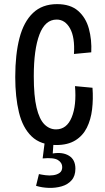

<svg xmlns="http://www.w3.org/2000/svg" viewBox="-20 -692 510 932"><path d="M253 12Q177 12 133.5 -30Q90 -72 72 -146.5Q54 -221 54 -318Q54 -428 74.5 -507Q95 -586 140 -629Q185 -672 257 -672Q322 -672 359.5 -639Q397 -606 411.5 -552.5Q426 -499 423 -438L339 -430Q344 -511 320 -554Q296 -597 255 -597Q199 -597 171.5 -524.5Q144 -452 144 -322Q144 -226 157.5 -169.5Q171 -113 195.5 -88.5Q220 -64 252 -64Q304 -64 328 -122.5Q352 -181 344 -274L429 -266Q433 -211 427 -161Q421 -111 401.5 -72Q382 -33 345.5 -10.5Q309 12 253 12ZM155 210 169 153Q182 156 201 158.5Q220 161 238.5 158.5Q257 156 269.5 147Q282 138 282 119Q282 98 261.5 85Q241 72 187 77L199 -17H241L236 53Q284 45 315 64Q346 83 346 127Q346 162 327.5 183Q309 204 279.5 212.5Q250 221 217 220Q184 219 155 210Z"/></svg>

Font: Bricolage Grotesque 12pt Condensed
Style: Regular
Weight: 400
Width: 3
Designer: Mathieu Triay
Foundry: Atelier Triay
Version: Version 1.001; ttfautohint (v1.8.4.7-5d5b);gftools[0.9.33.de